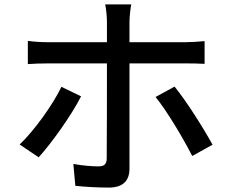

<svg xmlns="http://www.w3.org/2000/svg" viewBox="-20 -812 1040 869"><path d="M347 -376 258 -419C218 -336 135 -221 69 -158L155 -100C210 -160 303 -289 347 -376ZM770 -420 684 -373C735 -311 808 -188 850 -106L942 -157C902 -230 823 -356 770 -420ZM106 -627V-522C134 -524 166 -525 197 -525H464V-521C464 -473 464 -143 463 -96C463 -69 452 -59 426 -59C400 -59 355 -62 312 -70L321 29C366 34 425 37 472 37C537 37 566 6 566 -49C566 -126 566 -439 566 -521V-525H818C843 -525 877 -525 906 -523V-626C880 -623 843 -621 817 -621H566V-713C566 -736 571 -778 574 -792H456C460 -776 464 -737 464 -714V-621H196C165 -621 135 -623 106 -627Z"/></svg>

Font: Noto Sans TC Medium
Style: Regular
Weight: 500
Designer: Ryoko NISHIZUKA 西塚涼子 (kana, bopomofo & ideographs); Paul D. Hunt (Latin, Greek & Cyrillic); Sandoll Communications 산돌커뮤니
Foundry: Adobe
Version: Version 2.004;hotconv 1.0.118;makeotfexe 2.5.65603